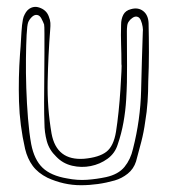

<svg xmlns="http://www.w3.org/2000/svg" viewBox="-20 -435 500 566"><path d="M338 -245Q338 -277 337 -304Q336 -331 337 -362Q337 -379 343.5 -391.5Q350 -404 366 -408Q387 -414 402 -402.5Q417 -391 418 -367Q419 -324 419 -281Q419 -238 417 -194Q417 -165 415 -135Q413 -105 408 -76Q404 -46 396.5 -17Q389 12 381 41Q374 63 356.5 77Q339 91 318 97Q269 111 218.5 111Q168 111 120 89Q92 75 76.5 54Q61 33 54 4Q38 -66 36 -136Q34 -206 39 -276Q41 -298 42 -319Q43 -340 45 -361Q46 -369 47.5 -377.5Q49 -386 53 -393Q60 -407 71.5 -412Q83 -417 95 -413Q117 -406 124 -386Q128 -376 128.5 -367.5Q129 -359 128 -348Q122 -271 120.5 -194Q119 -117 132 -41Q147 39 228 33Q272 29 293.5 12.5Q315 -4 322 -47Q326 -72 329.5 -105.5Q333 -139 335 -171Q337 -203 338 -224Q339 -245 338 -245ZM110 -363Q107 -371 102 -380.5Q97 -390 89 -391Q81 -392 73.5 -384.5Q66 -377 63 -369Q60 -361 58.5 -332.5Q57 -304 56.5 -262.5Q56 -221 57.5 -175.5Q59 -130 62.5 -86.5Q66 -43 72 -10Q81 36 105.5 59.5Q130 83 178 91Q208 97 236.5 95Q265 93 293 87Q329 79 347 57Q365 35 372 4Q394 -82 396 -168.5Q398 -255 401 -341Q402 -346 400.5 -356Q399 -366 395 -375.5Q391 -385 383 -386Q377 -387 370 -382Q363 -377 360 -372Q356 -367 355 -359Q354 -351 354 -343Q354 -293 354.5 -242.5Q355 -192 352 -142Q350 -108 344 -74.5Q338 -41 327 -9Q319 17 297 33Q275 49 247.5 54.5Q220 60 192.5 53.5Q165 47 146 27Q125 7 118 -19Q111 -45 111 -72Q110 -97 110 -132.5Q110 -168 110.5 -206.5Q111 -245 111 -279.5Q111 -314 111 -336.5Q111 -359 110 -363Z"/></svg>

Font: Shizuru
Style: Regular
Weight: 400
Version: Version 1.000